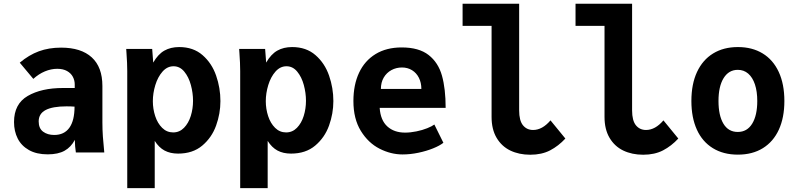

<svg xmlns="http://www.w3.org/2000/svg" viewBox="-20 -810 4240 1020"><path d="M54.5 -161.5Q54.5 -258 127.2 -300.2Q200 -342.5 314.5 -342.5H377V-362Q377 -383 367 -402Q357 -421 336 -432.8Q315 -444.5 284 -444.5Q251.5 -444.5 218.5 -430.8Q185.5 -417 157 -391L85 -477Q133.5 -518 186.5 -537.5Q239.5 -557 304.5 -557Q411 -557 467.5 -505.2Q524 -453.5 524 -353V-159.5Q524 -121.5 526.5 -85Q529 -48.5 534 0H383Q378 -32.5 377.5 -67Q357.5 -28.5 323 -9.2Q288.5 10 233.5 10Q174 10 133.8 -12.8Q93.5 -35.5 74 -74.2Q54.5 -113 54.5 -161.5ZM376 -243.5Q357.5 -245 334 -245Q259.5 -245 222.5 -225.5Q185.5 -206 185.5 -165Q185.5 -128 209 -110.5Q232.5 -93 268 -93Q321 -93 348.5 -131.2Q376 -169.5 376 -243.5Z M652 -527.5 650.5 -550H788.5L794 -477.5Q819.5 -522 853 -541Q886.5 -560 932 -560Q1007 -560 1056.2 -517Q1105.5 -474 1128.2 -408.2Q1151 -342.5 1151 -273Q1151 -206.5 1128 -142.8Q1105 -79 1054.5 -36.5Q1004 6 926 6Q884.5 6 854.2 -10.2Q824 -26.5 802 -61.5V189.5H656V-432.5Q656 -473.5 652 -527.5ZM1005.5 -274.5Q1005.5 -316 994 -358.5Q982.5 -401 959 -429.5Q935.5 -458 902 -458Q868.5 -458 843.5 -429.8Q818.5 -401.5 805.2 -358.2Q792 -315 792 -272.5Q792 -231.5 804.5 -193.2Q817 -155 841.5 -130.8Q866 -106.5 900 -106.5Q933.5 -106.5 957.5 -131Q981.5 -155.5 993.5 -194Q1005.5 -232.5 1005.5 -274.5Z M1252 -527.5 1250.5 -550H1388.5L1394 -477.5Q1419.5 -522 1453 -541Q1486.5 -560 1532 -560Q1607 -560 1656.2 -517Q1705.5 -474 1728.2 -408.2Q1751 -342.5 1751 -273Q1751 -206.5 1728 -142.8Q1705 -79 1654.5 -36.5Q1604 6 1526 6Q1484.5 6 1454.2 -10.2Q1424 -26.5 1402 -61.5V189.5H1256V-432.5Q1256 -473.5 1252 -527.5ZM1605.5 -274.5Q1605.5 -316 1594 -358.5Q1582.5 -401 1559 -429.5Q1535.5 -458 1502 -458Q1468.5 -458 1443.5 -429.8Q1418.5 -401.5 1405.2 -358.2Q1392 -315 1392 -272.5Q1392 -231.5 1404.5 -193.2Q1417 -155 1441.5 -130.8Q1466 -106.5 1500 -106.5Q1533.5 -106.5 1557.5 -131Q1581.5 -155.5 1593.5 -194Q1605.5 -232.5 1605.5 -274.5Z M1857.5 -273.5Q1857.5 -359.5 1887.5 -423.5Q1917.5 -487.5 1975.2 -522.8Q2033 -558 2114 -558Q2205.5 -558 2257 -517.8Q2308.5 -477.5 2328 -407.8Q2347.5 -338 2347.5 -237H1997Q2001.5 -171 2037.8 -138.2Q2074 -105.5 2132 -105.5Q2160.5 -105.5 2192.2 -112Q2224 -118.5 2249.5 -128.8Q2275 -139 2287.5 -148.5L2335.5 -51.5Q2316 -36 2280.8 -21.8Q2245.5 -7.5 2202.5 1.5Q2159.5 10.5 2118.5 10.5Q2056.5 10.5 1996.5 -20Q1936.5 -50.5 1897 -114.5Q1857.5 -178.5 1857.5 -273.5ZM2115.5 -451.5Q2085 -451.5 2059.2 -437.5Q2033.5 -423.5 2018.5 -397.8Q2003.5 -372 2003.5 -337.5H2218.5Q2218.5 -370.5 2205.5 -396.5Q2192.5 -422.5 2169 -437Q2145.5 -451.5 2115.5 -451.5Z M2591.5 -189V-672.5H2437.5V-790H2738V-223.5Q2738 -169.5 2758.2 -144.5Q2778.5 -119.5 2812 -119.5Q2861 -119.5 2904.5 -170.5L2983.5 -74Q2947 -34.5 2902.5 -11.2Q2858 12 2797 12Q2737.5 12 2691.2 -10.2Q2645 -32.5 2618.2 -77.8Q2591.5 -123 2591.5 -189Z M3191.5 -189V-672.5H3037.5V-790H3338V-223.5Q3338 -169.5 3358.2 -144.5Q3378.5 -119.5 3412 -119.5Q3461 -119.5 3504.5 -170.5L3583.5 -74Q3547 -34.5 3502.5 -11.2Q3458 12 3397 12Q3337.5 12 3291.2 -10.2Q3245 -32.5 3218.2 -77.8Q3191.5 -123 3191.5 -189Z M3653 -273.5Q3653 -363.5 3683 -427.8Q3713 -492 3768.5 -526Q3824 -560 3900 -560Q3976 -560 4031.5 -526.2Q4087 -492.5 4117 -428Q4147 -363.5 4147 -273.5Q4147 -185.5 4117.8 -121.5Q4088.5 -57.5 4033 -23Q3977.5 11.5 3900 11.5Q3822.5 11.5 3766.8 -23Q3711 -57.5 3682 -121.5Q3653 -185.5 3653 -273.5ZM4003 -273.5Q4003 -324.5 3990.5 -361.8Q3978 -399 3954.8 -419Q3931.5 -439 3899.5 -439Q3851.5 -439 3824.2 -395Q3797 -351 3797 -273.5Q3797 -196.5 3823.2 -152.8Q3849.5 -109 3899.5 -109Q3949 -109 3976 -153Q4003 -197 4003 -273.5Z"/></svg>

Font: JuliaMono ExtraBold
Style: Regular
Weight: 800
Monospace: yes
Designer: cormullion
Foundry: corm
Version: Version 0.055; ttfautohint (v1.8.4)